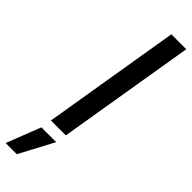

<svg xmlns="http://www.w3.org/2000/svg" viewBox="-385 -723 956 956"><g transform="rotate(45 93.0 -245.0)"><path d="M246.1 -727.5 125.5 0H20.5L141.1 -727.5ZM-59.6 238.8 11.2 57.6H115.2L19 238.8Z"/></g></svg>

Font: Inter 24pt Medium
Style: Italic
Weight: 500
Italic angle: -9.3988°
Designer: Rasmus Andersson
Foundry: rsms
Version: Version 4.001;git-66647c0bb